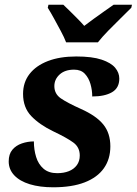

<svg xmlns="http://www.w3.org/2000/svg" viewBox="-20 -786 581 816"><path d="M206 10Q149 10 106.5 -3Q64 -16 40.5 -41Q17 -66 17 -100Q17 -131 32.5 -149.5Q48 -168 73 -176.5Q98 -185 124 -185Q124 -150 133.5 -119Q143 -88 165 -69Q187 -50 223 -50Q251 -50 272.5 -58.5Q294 -67 306.5 -84Q319 -101 319 -125Q319 -160 292 -180Q265 -200 206 -228Q148 -256 113 -292.5Q78 -329 78 -387Q78 -436 105.5 -471.5Q133 -507 183.5 -526.5Q234 -546 304 -546Q372 -546 412 -532.5Q452 -519 469.5 -498Q487 -477 487 -452Q487 -412 456 -394Q425 -376 372 -376Q372 -403 364.5 -429Q357 -455 340.5 -472.5Q324 -490 295 -490Q256 -490 233.5 -469.5Q211 -449 211 -420Q211 -387 238.5 -368Q266 -349 324 -323Q389 -294 419 -257Q449 -220 449 -164Q449 -110 421.5 -71Q394 -32 340 -11Q286 10 206 10ZM261 -606Q253 -627 238.5 -654Q224 -681 209.5 -707.5Q195 -734 183 -753L186 -766H249Q261 -755 277 -739Q293 -723 309.5 -706.5Q326 -690 338 -676Q356 -690 379 -706.5Q402 -723 424.5 -739Q447 -755 463 -766H541L538 -753Q519 -734 493 -708.5Q467 -683 441 -656.5Q415 -630 396 -606Z"/></svg>

Font: Noto Serif
Style: Italic
Weight: 400
Italic angle: -12°
Designer: Monotype Design Team
Foundry: Monotype Imaging Inc.
Version: Version 2.013